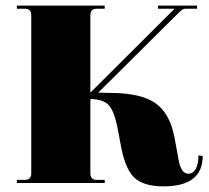

<svg xmlns="http://www.w3.org/2000/svg" viewBox="-20 -650 744 682"><path d="M40 0V-11H68Q91 -11 91 -34V-596Q91 -619 68 -619H40V-630H352V-619H324Q301 -619 301 -596V-321L600 -619H541V-630H680V-619H637Q629 -619 615 -605L329 -321L374 -320Q481 -319 531.5 -284Q582 -249 599 -166L615 -79Q624 -33 649 -33Q666 -33 675.5 -50.5Q685 -68 685 -98L700 -96Q700 12 561 12Q488 12 455.5 -20.5Q423 -53 408 -140L399 -188Q387 -253 367 -275.5Q347 -298 301 -298V-34Q301 -11 324 -11H352V0Z"/></svg>

Font: Arapey Black-Display
Style: Regular
Weight: 900
Designer: Eduardo Rodriguez Tunni
Foundry: Eduardo Rodriguez Tunni
Version: Version 4.000